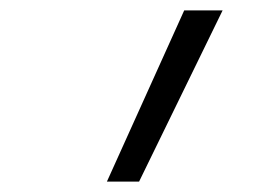

<svg xmlns="http://www.w3.org/2000/svg" viewBox="-20 -792 540 370"><path d="M186 -442 335 -772H409L248 -442Z"/></svg>

Font: Iosevka Term Curly Lt Obl
Style: Regular
Weight: 300
Italic angle: -9°
Designer: Belleve Invis
Foundry: Belleve Invis
Version: Version 32.3.0